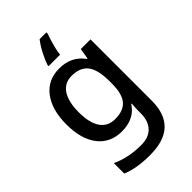

<svg xmlns="http://www.w3.org/2000/svg" viewBox="-293 -866 1206 1206"><g transform="rotate(-45 310.0 -263.0)"><path d="M269 -549Q376 -549 434 -468H439L451 -539H537V7Q537 122 475.5 181Q414 240 288 240Q229 240 180.5 232Q132 224 91 207V114Q177 156 294 156Q360 156 396 118.5Q432 81 432 13V-5Q432 -18 433 -39Q434 -60 435 -71H431Q404 -29 363 -9.5Q322 10 269 10Q167 10 109.5 -63.5Q52 -137 52 -268Q52 -398 109.5 -473.5Q167 -549 269 -549ZM291 -461Q228 -461 194.5 -411Q161 -361 161 -267Q161 -173 194.5 -124Q228 -75 293 -75Q367 -75 401.5 -115.5Q436 -156 436 -248V-268Q436 -371 401 -416Q366 -461 291 -461ZM372 -754Q365 -736 357 -709.5Q349 -683 342.5 -655.5Q336 -628 334 -606H232V-615Q241 -644 263 -687.5Q285 -731 312 -766H372Z"/></g></svg>

Font: Noto Sans Ethiopic Medium
Style: Regular
Weight: 500
Designer: Monotype Design Team
Foundry: Monotype Imaging Inc.
Version: Version 2.102; ttfautohint (v1.8.4.7-5d5b)